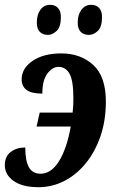

<svg xmlns="http://www.w3.org/2000/svg" viewBox="-25 -768 487 798"><path d="M135 10Q68 10 31.5 -16Q-5 -42 -5 -82Q-5 -117 19 -136Q43 -155 80 -155Q80 -100 95 -73Q110 -46 144 -46Q188 -46 220.5 -98.5Q253 -151 269 -242H127L140 -300H277Q279 -321 279.5 -334Q280 -347 280 -359Q280 -433 264 -461.5Q248 -490 218 -490Q193 -490 172 -462.5Q151 -435 151 -379Q105 -379 85 -394.5Q65 -410 65 -438Q65 -484 110.5 -515Q156 -546 230 -546Q310 -546 362.5 -498Q415 -450 415 -346Q415 -268 393 -203Q371 -138 332 -90Q293 -42 242.5 -16Q192 10 135 10ZM345 -623Q323 -623 310.5 -635.5Q298 -648 298 -674Q298 -707 313.5 -727.5Q329 -748 354 -748Q374 -748 386.5 -735.5Q399 -723 399 -697Q399 -656 381.5 -639.5Q364 -623 345 -623ZM174 -623Q153 -623 140.5 -635.5Q128 -648 128 -674Q128 -707 143 -727.5Q158 -748 183 -748Q203 -748 215.5 -735.5Q228 -723 228 -697Q228 -656 210.5 -639.5Q193 -623 174 -623Z"/></svg>

Font: Noto Serif ExtraCondensed
Style: Bold Italic
Weight: 700
Width: 2
Italic angle: -12°
Designer: Monotype Design Team
Foundry: Monotype Imaging Inc.
Version: Version 2.013; ttfautohint (v1.8.4.7-5d5b)